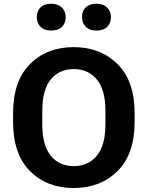

<svg xmlns="http://www.w3.org/2000/svg" viewBox="-20 -973 775 1008"><path d="M172.9 -882.8Q172.9 -914.6 192.5 -934Q212.2 -953.4 248.8 -953.4Q284.4 -953.4 304.6 -933.5Q324.7 -913.6 324.7 -882.8Q324.7 -851.6 305.1 -832Q285.4 -812.5 248.5 -812.5Q212.6 -812.5 192.7 -832.4Q172.9 -852.3 172.9 -882.8ZM410.4 -882.8Q410.4 -914.6 430.1 -934Q449.7 -953.4 486.3 -953.4Q522.2 -953.4 542.4 -933.5Q562.5 -913.6 562.5 -882.8Q562.5 -851.6 542.8 -832Q523.2 -812.5 486.1 -812.5Q450.2 -812.5 430.3 -832.4Q410.4 -852.3 410.4 -882.8ZM48.6 -333.5V-377.9Q48.6 -547.9 137.6 -636.7Q226.6 -725.6 366.9 -725.6Q507.1 -725.6 596.9 -636.7Q686.8 -547.9 686.8 -377.9V-333.5Q686.8 -163.6 596.9 -74.7Q507.1 14.2 366.9 14.2Q226.6 14.2 137.6 -74.7Q48.6 -163.6 48.6 -333.5ZM202.1 -319.8Q202.1 -209.2 246.8 -155Q291.5 -100.8 366.9 -100.8Q442.6 -100.8 488 -155Q533.4 -209.2 533.4 -319.8V-391.4Q533.4 -502.2 488 -556.3Q442.6 -610.4 366.9 -610.4Q291.5 -610.4 246.8 -556.3Q202.1 -502.2 202.1 -391.4Z"/></svg>

Font: RobotoFlex
Style: Regular
Weight: 400
Designer: Berlow after Robertson
Foundry: Google
Version: Version 2.136